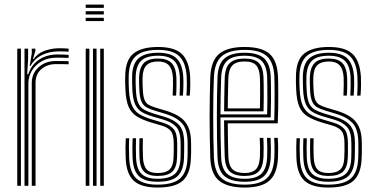

<svg xmlns="http://www.w3.org/2000/svg" viewBox="-20 -813 1640 840"><path d="M87.2 0V-600H103V-556L99 -488.2H103.5Q117.8 -530.5 151.6 -552.6Q185.5 -574.8 232.8 -574.8Q245.2 -574.8 259.1 -574.1Q273 -573.5 280.2 -573V-559.5Q270.8 -560 255.6 -560.4Q240.5 -560.8 228.8 -560.8Q189.8 -560.8 161.8 -544.6Q133.8 -528.5 119 -503Q104.2 -477.5 104.2 -449V0ZM55.5 0V-600H71.5V0ZM119 0V-450Q119 -491.5 148.9 -518.8Q178.8 -546 223.5 -546Q238.2 -546 253.2 -545.9Q268.2 -545.8 280.2 -545.2V-531.8Q268.5 -532.2 253.4 -532.4Q238.2 -532.5 223.5 -532.5Q187 -532.5 161.2 -510.9Q135.5 -489.2 135.5 -451V0ZM110 -524.5 119 -579.5V-600H134.8V-590.5L124.2 -554.8H127.2Q145 -580.2 176.1 -591.1Q207.2 -602 240 -602Q248.2 -602 259.2 -601.6Q270.2 -601.2 280.2 -600.2V-586.8Q272.2 -587.5 261.5 -587.9Q250.8 -588.2 239.5 -588.2Q196.5 -588.2 163.9 -572.4Q131.2 -556.5 113.5 -524.5Z M355 -778.5V-793H434.2V-778.5ZM355 -720.8V-735.2H434.2V-720.8ZM355 -749.8V-764H434.2V-749.8ZM418.5 0V-600H434.2V0ZM355 0V-600H371V0ZM386.8 0V-600H402.5V0Z M668.8 7.5Q597.5 7.5 564.9 -22.6Q532.2 -52.8 529.8 -123Q529 -144.8 529 -166Q529 -187.2 530.2 -208H545.2Q544 -188.5 544.1 -166.6Q544.2 -144.8 545 -123.5Q547.2 -59.2 576.6 -32.2Q606 -5.2 668.8 -5.2Q738.5 -5.2 768.4 -32.6Q798.2 -60 800.2 -121Q800.8 -136 800.9 -144.9Q801 -153.8 800.9 -162.6Q800.8 -171.5 800.8 -186.2Q800.8 -246.8 775.9 -273.9Q751 -301 702.8 -315.2L657 -329Q635 -335.5 620.5 -343.8Q606 -352 598.5 -369.6Q591 -387.2 589.5 -421.2Q589 -439 588.5 -449.2Q588 -459.5 588.5 -475.2Q590 -516 608.5 -536.4Q627 -556.8 672 -556.8Q711 -556.8 730.2 -537.8Q749.5 -518.8 751.8 -474Q752.2 -464.5 752.1 -441Q752 -417.5 750.5 -394.8H735.5Q736.8 -417.2 736.9 -440.9Q737 -464.5 736.5 -473.5Q734.5 -510 719 -527Q703.5 -544 672 -544Q638 -544 621.5 -528Q605 -512 603.8 -475Q603.2 -458.5 603.6 -447.9Q604 -437.2 604.8 -421.5Q606.2 -391.8 612 -376.9Q617.8 -362 629.8 -355Q641.8 -348 661.2 -342L706.5 -328.5Q741.2 -318 765.6 -302.1Q790 -286.2 803 -258.9Q816 -231.5 816 -186.2Q816 -171.2 816.1 -162.2Q816.2 -153.2 816.1 -144.5Q816 -135.8 815.2 -120.8Q813.2 -54.8 780.8 -23.6Q748.2 7.5 668.8 7.5ZM668.8 -17.8Q613.8 -17.8 588 -42Q562.2 -66.2 560 -124.2Q559.2 -145 559.2 -166.6Q559.2 -188.2 560.2 -208H575.2Q574.2 -188.2 574.4 -167.1Q574.5 -146 575.2 -124.8Q577 -73 599.5 -51.9Q622 -30.8 668.8 -30.8Q720.5 -30.8 744.4 -51.5Q768.2 -72.2 769.8 -122Q770.5 -140 770.4 -153.9Q770.2 -167.8 770.2 -186.2Q770.2 -237 750.9 -257.9Q731.5 -278.8 695.2 -289.5L648.8 -303Q620.2 -311.5 601 -322.6Q581.8 -333.8 571.5 -356.1Q561.2 -378.5 559 -420.8Q558.2 -436.8 558.1 -450Q558 -463.2 558 -475.5Q558.2 -533 585.8 -557.6Q613.2 -582.2 672 -582.2Q729.2 -582.2 754 -556.1Q778.8 -530 781.8 -476Q782.8 -462.5 782.4 -438.4Q782 -414.2 780.2 -394.8H765.5Q766.8 -414 767 -439.9Q767.2 -465.8 766.8 -474.2Q764.2 -525.5 741.5 -547.4Q718.8 -569.2 672 -569.2Q620 -569.2 597.4 -547Q574.8 -524.8 573.5 -476.2Q573 -458.2 573.4 -447.6Q573.8 -437 574.5 -421Q576 -383 584.6 -363Q593.2 -343 610.1 -333.4Q627 -323.8 652.8 -316L699 -302.2Q742.2 -289.5 764 -265.4Q785.8 -241.2 785.8 -186.2Q785.8 -171 785.8 -156.4Q785.8 -141.8 785 -121.5Q783 -66.8 756.6 -42.2Q730.2 -17.8 668.8 -17.8ZM668.8 -43.2Q629.8 -43.2 610.8 -61.6Q591.8 -80 590.2 -125.2Q589.8 -148 589.5 -167.4Q589.2 -186.8 590.2 -208H605.2Q604.2 -186.5 604.5 -167.9Q604.8 -149.2 605.5 -125.8Q606.8 -88.2 621.5 -72.1Q636.2 -56 668.8 -56Q704.8 -56 721.2 -71Q737.8 -86 739.2 -122.2Q740.5 -144.5 740.2 -155.2Q740 -166 740 -186.2Q740 -224.2 727.4 -239.9Q714.8 -255.5 687.5 -263.5L640 -277.5Q602.8 -288.8 578.8 -303.6Q554.8 -318.5 542.8 -345.6Q530.8 -372.8 528.8 -420.5Q527.8 -440.8 527.6 -452Q527.5 -463.2 527.8 -477.2Q527.8 -548.8 563.2 -578.1Q598.8 -607.5 672 -607.5Q743 -607.5 775.2 -577.1Q807.5 -546.8 812 -477.2Q812.8 -465.5 812.5 -440.5Q812.2 -415.5 810.2 -394.8H795.5Q797.2 -416.5 797.4 -440.9Q797.5 -465.2 796.8 -476.8Q793.2 -539 764.5 -566.9Q735.8 -594.8 672 -594.8Q603.5 -594.8 573.2 -566.5Q543 -538.2 543 -475.8Q542.8 -463.8 542.9 -451.4Q543 -439 544 -420.8Q546.5 -375.2 557.8 -350.5Q569 -325.8 590.5 -313Q612 -300.2 644.5 -290.5L691.5 -276.5Q724.5 -266.8 739.9 -248.1Q755.2 -229.5 755.2 -186.2Q755.2 -171.5 755.2 -162.6Q755.2 -153.8 755.2 -145.1Q755.2 -136.5 754.5 -121.5Q753 -81.2 733.9 -62.2Q714.8 -43.2 668.8 -43.2Z M1050.8 7.5Q976.5 7.5 939.8 -21.5Q903 -50.5 900 -121.8Q898.5 -166.2 897.8 -212.4Q897 -258.5 897 -304.5Q897 -350.5 897.9 -394.2Q898.8 -438 900 -477Q903.5 -549 939.9 -578.2Q976.2 -607.5 1050 -607.5Q1124.5 -607.5 1158.8 -577.9Q1193 -548.2 1196.2 -478.5Q1196.8 -471 1197 -448.6Q1197.2 -426.2 1197.4 -395.6Q1197.5 -365 1197 -332.8Q1196.5 -300.5 1195 -273.5H976.5Q976.8 -247 977 -222.8Q977.2 -198.5 977.8 -175Q978.2 -151.5 979 -126.8Q980.5 -89 997.1 -72.5Q1013.8 -56 1050.8 -56Q1082.2 -56 1098.6 -71.4Q1115 -86.8 1117 -126Q1118 -143.8 1117.8 -167.5Q1117.5 -191.2 1116.2 -209.8H1132.2Q1133.5 -188.2 1133.5 -164.4Q1133.5 -140.5 1132.8 -125.5Q1130.5 -81.5 1111.4 -62.4Q1092.2 -43.2 1050.8 -43.2Q1005.5 -43.2 985.2 -62.8Q965 -82.2 963.2 -126.2Q962.2 -153.5 961.6 -181Q961 -208.5 960.8 -235.2Q960.5 -262 960.2 -286.5H1179.8Q1180.8 -313.5 1181.1 -343.5Q1181.5 -373.5 1181.4 -401.2Q1181.2 -429 1181 -449.6Q1180.8 -470.2 1180.2 -477.8Q1177.5 -540.8 1147.2 -567.8Q1117 -594.8 1050 -594.8Q984 -594.8 951.2 -568Q918.5 -541.2 915.8 -474.8Q914.2 -440.2 913.5 -397.1Q912.8 -354 912.8 -307Q912.8 -260 913.5 -213.2Q914.2 -166.5 915.8 -124.8Q918.2 -61.2 949.2 -33.2Q980.2 -5.2 1050.8 -5.2Q1116.2 -5.2 1146.8 -32.5Q1177.2 -59.8 1180.2 -123.8Q1180.8 -134.2 1180.9 -149.5Q1181 -164.8 1180.8 -180.9Q1180.5 -197 1179.5 -209.8H1195.2Q1196.8 -190.5 1196.9 -164.8Q1197 -139 1196.2 -123Q1192.8 -53.2 1158.9 -22.9Q1125 7.5 1050.8 7.5ZM1050.8 -17.8Q992.2 -17.8 963.1 -41.5Q934 -65.2 931.5 -124.5Q930.2 -161.2 929.5 -205.5Q928.8 -249.8 928.8 -296.9Q928.8 -344 929.4 -389.4Q930 -434.8 931.5 -473.8Q934 -533.8 962.8 -558Q991.5 -582.2 1050 -582.2Q1108.5 -582.2 1135.2 -557.9Q1162 -533.5 1164.5 -477.5Q1165 -468.2 1165.4 -440Q1165.8 -411.8 1165.6 -374.2Q1165.5 -336.8 1164.2 -299.5H944.5Q944.5 -255.5 945.2 -209.6Q946 -163.8 947.5 -125.5Q949.5 -73.5 974.2 -52.1Q999 -30.8 1050.8 -30.8Q1099.8 -30.8 1122.9 -52.2Q1146 -73.8 1148.8 -124.8Q1149.5 -140.2 1149.4 -165.1Q1149.2 -190 1148 -209.8H1163.8Q1165 -189.5 1165.1 -164.9Q1165.2 -140.2 1164.5 -124.2Q1161.8 -67.2 1135.2 -42.5Q1108.8 -17.8 1050.8 -17.8ZM944.5 -312.5H1148.8Q1149.8 -345.8 1149.8 -379.5Q1149.8 -413.2 1149.5 -439.6Q1149.2 -466 1148.8 -476.5Q1146.5 -526 1123.6 -547.6Q1100.8 -569.2 1050 -569.2Q997.5 -569.2 973.6 -547.1Q949.8 -525 947.5 -473Q946 -436.5 945.4 -394.4Q944.8 -352.2 944.5 -312.5ZM960.5 -325.8Q960.5 -344.2 960.9 -369.2Q961.2 -394.2 961.8 -421.1Q962.2 -448 963.2 -472.2Q965 -517.8 985.4 -537.2Q1005.8 -556.8 1050 -556.8Q1092.5 -556.8 1111.8 -538Q1131 -519.2 1132.8 -476Q1133.2 -465.5 1133.6 -441.4Q1134 -417.2 1133.9 -386.8Q1133.8 -356.2 1133 -325.8ZM976.5 -338.8H1117.2Q1118 -368.8 1118 -396.8Q1118 -424.8 1117.8 -445.8Q1117.5 -466.8 1117 -475Q1115.5 -510.2 1100.8 -527.1Q1086 -544 1050 -544Q1012.8 -544 996.6 -526.8Q980.5 -509.5 979 -471.8Q978.5 -448.2 977.9 -426.1Q977.2 -404 977 -382.5Q976.8 -361 976.5 -338.8Z M1415.8 7.5Q1344.5 7.5 1311.9 -22.6Q1279.2 -52.8 1276.8 -123Q1276 -144.8 1276 -166Q1276 -187.2 1277.2 -208H1292.2Q1291 -188.5 1291.1 -166.6Q1291.2 -144.8 1292 -123.5Q1294.2 -59.2 1323.6 -32.2Q1353 -5.2 1415.8 -5.2Q1485.5 -5.2 1515.4 -32.6Q1545.2 -60 1547.2 -121Q1547.8 -136 1547.9 -144.9Q1548 -153.8 1547.9 -162.6Q1547.8 -171.5 1547.8 -186.2Q1547.8 -246.8 1522.9 -273.9Q1498 -301 1449.8 -315.2L1404 -329Q1382 -335.5 1367.5 -343.8Q1353 -352 1345.5 -369.6Q1338 -387.2 1336.5 -421.2Q1336 -439 1335.5 -449.2Q1335 -459.5 1335.5 -475.2Q1337 -516 1355.5 -536.4Q1374 -556.8 1419 -556.8Q1458 -556.8 1477.2 -537.8Q1496.5 -518.8 1498.8 -474Q1499.2 -464.5 1499.1 -441Q1499 -417.5 1497.5 -394.8H1482.5Q1483.8 -417.2 1483.9 -440.9Q1484 -464.5 1483.5 -473.5Q1481.5 -510 1466 -527Q1450.5 -544 1419 -544Q1385 -544 1368.5 -528Q1352 -512 1350.8 -475Q1350.2 -458.5 1350.6 -447.9Q1351 -437.2 1351.8 -421.5Q1353.2 -391.8 1359 -376.9Q1364.8 -362 1376.8 -355Q1388.8 -348 1408.2 -342L1453.5 -328.5Q1488.2 -318 1512.6 -302.1Q1537 -286.2 1550 -258.9Q1563 -231.5 1563 -186.2Q1563 -171.2 1563.1 -162.2Q1563.2 -153.2 1563.1 -144.5Q1563 -135.8 1562.2 -120.8Q1560.2 -54.8 1527.8 -23.6Q1495.2 7.5 1415.8 7.5ZM1415.8 -17.8Q1360.8 -17.8 1335 -42Q1309.2 -66.2 1307 -124.2Q1306.2 -145 1306.2 -166.6Q1306.2 -188.2 1307.2 -208H1322.2Q1321.2 -188.2 1321.4 -167.1Q1321.5 -146 1322.2 -124.8Q1324 -73 1346.5 -51.9Q1369 -30.8 1415.8 -30.8Q1467.5 -30.8 1491.4 -51.5Q1515.2 -72.2 1516.8 -122Q1517.5 -140 1517.4 -153.9Q1517.2 -167.8 1517.2 -186.2Q1517.2 -237 1497.9 -257.9Q1478.5 -278.8 1442.2 -289.5L1395.8 -303Q1367.2 -311.5 1348 -322.6Q1328.8 -333.8 1318.5 -356.1Q1308.2 -378.5 1306 -420.8Q1305.2 -436.8 1305.1 -450Q1305 -463.2 1305 -475.5Q1305.2 -533 1332.8 -557.6Q1360.2 -582.2 1419 -582.2Q1476.2 -582.2 1501 -556.1Q1525.8 -530 1528.8 -476Q1529.8 -462.5 1529.4 -438.4Q1529 -414.2 1527.2 -394.8H1512.5Q1513.8 -414 1514 -439.9Q1514.2 -465.8 1513.8 -474.2Q1511.2 -525.5 1488.5 -547.4Q1465.8 -569.2 1419 -569.2Q1367 -569.2 1344.4 -547Q1321.8 -524.8 1320.5 -476.2Q1320 -458.2 1320.4 -447.6Q1320.8 -437 1321.5 -421Q1323 -383 1331.6 -363Q1340.2 -343 1357.1 -333.4Q1374 -323.8 1399.8 -316L1446 -302.2Q1489.2 -289.5 1511 -265.4Q1532.8 -241.2 1532.8 -186.2Q1532.8 -171 1532.8 -156.4Q1532.8 -141.8 1532 -121.5Q1530 -66.8 1503.6 -42.2Q1477.2 -17.8 1415.8 -17.8ZM1415.8 -43.2Q1376.8 -43.2 1357.8 -61.6Q1338.8 -80 1337.2 -125.2Q1336.8 -148 1336.5 -167.4Q1336.2 -186.8 1337.2 -208H1352.2Q1351.2 -186.5 1351.5 -167.9Q1351.8 -149.2 1352.5 -125.8Q1353.8 -88.2 1368.5 -72.1Q1383.2 -56 1415.8 -56Q1451.8 -56 1468.2 -71Q1484.8 -86 1486.2 -122.2Q1487.5 -144.5 1487.2 -155.2Q1487 -166 1487 -186.2Q1487 -224.2 1474.4 -239.9Q1461.8 -255.5 1434.5 -263.5L1387 -277.5Q1349.8 -288.8 1325.8 -303.6Q1301.8 -318.5 1289.8 -345.6Q1277.8 -372.8 1275.8 -420.5Q1274.8 -440.8 1274.6 -452Q1274.5 -463.2 1274.8 -477.2Q1274.8 -548.8 1310.2 -578.1Q1345.8 -607.5 1419 -607.5Q1490 -607.5 1522.2 -577.1Q1554.5 -546.8 1559 -477.2Q1559.8 -465.5 1559.5 -440.5Q1559.2 -415.5 1557.2 -394.8H1542.5Q1544.2 -416.5 1544.4 -440.9Q1544.5 -465.2 1543.8 -476.8Q1540.2 -539 1511.5 -566.9Q1482.8 -594.8 1419 -594.8Q1350.5 -594.8 1320.2 -566.5Q1290 -538.2 1290 -475.8Q1289.8 -463.8 1289.9 -451.4Q1290 -439 1291 -420.8Q1293.5 -375.2 1304.8 -350.5Q1316 -325.8 1337.5 -313Q1359 -300.2 1391.5 -290.5L1438.5 -276.5Q1471.5 -266.8 1486.9 -248.1Q1502.2 -229.5 1502.2 -186.2Q1502.2 -171.5 1502.2 -162.6Q1502.2 -153.8 1502.2 -145.1Q1502.2 -136.5 1501.5 -121.5Q1500 -81.2 1480.9 -62.2Q1461.8 -43.2 1415.8 -43.2Z"/></svg>

Font: Big Shoulders Inline Text Thin
Style: Regular
Weight: 400
Version: Version 2.002